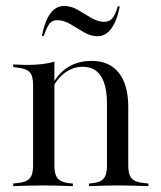

<svg xmlns="http://www.w3.org/2000/svg" viewBox="-20 -634 550 654"><path d="M129 -2.4Q100.8 -2.4 76.2 -1.6Q51.6 -0.8 25 0V-8.9L38.7 -10.5Q68.5 -12.9 80.6 -25.8Q92.7 -38.7 92.7 -69.4V-206.5H165.3V-69.4Q165.3 -38.7 177.4 -25.4Q189.5 -12.1 218.5 -9.7L228.2 -8.9V0Q202.4 -0.8 179 -1.6Q155.6 -2.4 129 -2.4ZM92.7 -206.5V-345.2Q92.7 -375.8 81 -388.3Q69.4 -400.8 37.1 -404L25 -405.6V-414.5Q41.9 -413.7 52.8 -413.3Q63.7 -412.9 74.2 -412.9Q100.8 -412.9 124.2 -415.7Q147.6 -418.5 165.3 -424.2V-414.5V-206.5ZM344.4 -206.5V-279.8Q344.4 -342.7 323.8 -374.6Q303.2 -406.5 262.1 -406.5Q225 -406.5 195.2 -381.5Q165.3 -356.5 146 -308.1L143.5 -312.9Q164.5 -370.2 201.6 -398.4Q238.7 -426.6 292.7 -426.6Q352.4 -426.6 384.7 -385.9Q416.9 -345.2 416.9 -269.4V-206.5ZM380.6 -2.4Q354.8 -2.4 331.5 -1.6Q308.1 -0.8 283.1 0V-8.9L291.9 -9.7Q321 -12.1 332.7 -25.4Q344.4 -38.7 344.4 -69.4V-206.5H416.9V-69.4Q416.9 -38.7 429 -25.8Q441.1 -12.9 471 -10.5L485.5 -8.9V0Q458.1 -0.8 433.5 -1.6Q408.9 -2.4 380.6 -2.4ZM312.1 -510.5Q288.7 -510.5 265.3 -524.6Q241.9 -538.7 219.4 -552Q196.8 -565.3 175 -565.3Q158.9 -565.3 149.2 -554Q139.5 -542.7 129 -511.3L122.6 -512.1Q133.1 -562.9 151.6 -588.3Q170.2 -613.7 198.4 -613.7Q222.6 -613.7 245.6 -600Q268.5 -586.3 291.1 -573Q313.7 -559.7 334.7 -559.7Q352.4 -559.7 362.5 -571.4Q372.6 -583.1 381.5 -612.9L387.9 -612.1Q378.2 -562.1 358.9 -536.3Q339.5 -510.5 312.1 -510.5Z"/></svg>

Font: Playfair 144pt SemiCondensed Light
Style: Regular
Weight: 300
Width: 4
Designer: Claus Eggers Sørensen
Foundry: Claus Eggers Sørensen
Version: Version 2.203